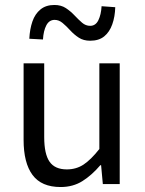

<svg xmlns="http://www.w3.org/2000/svg" viewBox="-20 -741 584 773"><path d="M224 12Q147 12 111 -36.5Q75 -85 75 -178V-486H158V-189Q158 -121 179.5 -90Q201 -59 249 -59Q287 -59 316.5 -78.5Q346 -98 380 -141V-486H462V0H394L387 -76H384Q350 -36 312 -12Q274 12 224 12ZM343 -577Q316 -577 297 -589.5Q278 -602 262.5 -619Q247 -636 232 -648.5Q217 -661 200 -661Q178 -661 166.5 -639Q155 -617 153 -582L98 -585Q100 -624 110.5 -654.5Q121 -685 143 -703Q165 -721 199 -721Q226 -721 245 -708.5Q264 -696 280 -679Q296 -662 310.5 -649.5Q325 -637 343 -637Q365 -637 376 -659.5Q387 -682 389 -716L444 -712Q443 -674 432 -643Q421 -612 399.5 -594.5Q378 -577 343 -577Z"/></svg>

Font: Mada
Style: Regular
Weight: 400
Designer: Khaled Hosny
Version: Version 1.5